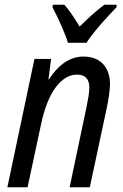

<svg xmlns="http://www.w3.org/2000/svg" viewBox="-20 -786 518 808"><path d="M266 -606H344C369 -647 438 -723 470 -755L471 -766H419C388 -743 352 -711 315 -674C292 -713 269 -746 251 -766H202L201 -755C221 -718 253 -649 266 -606ZM11 2H96L152 -259C182 -407 243 -472 304 -472C339 -472 356 -453 356 -417C356 -394 350 -366 344 -335L273 2H358L430 -335C436 -364 442 -401 443 -430C443 -507 399 -548 331 -548C266 -548 219 -503 186 -452H184L195 -538H125Z"/></svg>

Font: Noto Sans Display SemiCondensed
Style: Italic
Weight: 400
Width: 4
Italic angle: -12°
Designer: Monotype Design Team
Foundry: Monotype Imaging Inc.
Version: Version 1.900